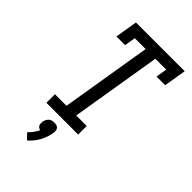

<svg xmlns="http://www.w3.org/2000/svg" viewBox="-288 -832 1175 1175"><g transform="rotate(45 300.0 -244.0)"><path d="M114 0V-74H214L311 -662H217L205 -590H130L154 -735H576L552 -590H477L489 -662H395L298 -74H389V0ZM193 247 158 211Q173 197 185 180.5Q197 164 206 146Q198 144 191.5 139.5Q185 135 182 128.5Q179 122 178.5 114.5Q178 107 179 99Q181 89 185.5 79.5Q190 70 197.5 63Q205 56 215 53.5Q225 51 235 51Q245 51 254 53.5Q263 56 268.5 63Q274 70 275.5 79.5Q277 89 275 99Q272 119 265 139.5Q258 160 248 179Q238 198 224 215.5Q210 233 193 247Z"/></g></svg>

Font: Iosevka HT Extended
Style: Italic
Weight: 400
Width: 7
Italic angle: -9°
Monospace: yes
Designer: Belleve Invis
Foundry: Belleve Invis
Version: Version 32.3.0; ttfautohint (v1.8.4)